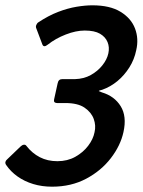

<svg xmlns="http://www.w3.org/2000/svg" viewBox="-22 -698 537 723"><path d="M174 5Q136 5 103 -5Q70 -15 44 -33.5Q18 -52 1 -77Q-3 -83 -1.5 -88.5Q0 -94 5 -98L55 -146Q61 -152 67.5 -153Q74 -154 78 -148Q99 -121 128 -106Q157 -91 194 -91Q232 -91 261.5 -107.5Q291 -124 310 -149Q329 -174 334 -200Q340 -225 331 -250Q322 -275 296.5 -292.5Q271 -310 224 -310Q217 -310 210 -310Q203 -310 193 -310Q187 -310 183.5 -313Q180 -316 182 -325L195 -384Q198 -400 212 -400Q220 -400 232.5 -400Q245 -400 260 -400Q294 -401 320 -415.5Q346 -430 363.5 -452Q381 -474 386 -497Q391 -520 383 -539.5Q375 -559 354.5 -571Q334 -583 297 -583Q264 -583 225.5 -568Q187 -553 158 -530Q142 -517 137 -532L114 -593Q112 -599 115.5 -605.5Q119 -612 121 -613Q160 -639 196.5 -653Q233 -667 266 -672.5Q299 -678 326 -678Q392 -678 432 -653.5Q472 -629 486.5 -590.5Q501 -552 491 -509Q484 -474 465 -444Q446 -414 420 -392.5Q394 -371 363 -360Q357 -359 353.5 -357.5Q350 -356 350 -355Q350 -355 362 -350Q409 -336 432.5 -298Q456 -260 443 -201Q432 -150 395.5 -102.5Q359 -55 302.5 -25Q246 5 174 5Z"/></svg>

Font: Glory Thin SemiBold
Style: Italic
Weight: 600
Italic angle: -12°
Version: Version 1.011